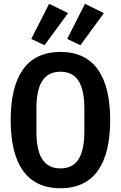

<svg xmlns="http://www.w3.org/2000/svg" viewBox="-20 -985 640 1017"><path d="M300.1 12.1C481.2 12.1 563.6 -121.1 563.6 -349.1C563.6 -577.1 481.2 -709.9 300.1 -709.9C118.6 -709.9 36.6 -577.1 36.6 -349.1C36.6 -121.1 118.6 12.1 300.1 12.1ZM145.6 -778.8 215.6 -745.4 340.6 -915.5 240.1 -964.8ZM172.9 -289.4V-408.7C172.9 -530.2 206.3 -605.1 300.1 -605.1C393.5 -605.1 426.8 -530.2 426.8 -408.7V-290.1C426.8 -168 393.5 -93 300.1 -93C206.3 -93 172.9 -168 172.9 -289.4ZM335.9 -778.8 405.9 -745.4 530.2 -915.5 430 -964.8Z"/></svg>

Font: Margiela Mono SemiBold
Style: Regular
Weight: 600
Designer: Mike Abbink, Paul van der Laan, Pieter van Rosmalen
Foundry: Bold Monday
Version: Version 2.003 2021